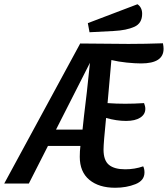

<svg xmlns="http://www.w3.org/2000/svg" viewBox="-48 -865 791 905"><path d="M477 -582 459 -379Q500 -376 542 -376Q584 -376 631 -379Q637 -364 637 -352Q637 -326 613 -310.5Q589 -295 546 -295Q502 -295 452 -309Q440 -190 440 -160Q440 -109 465.5 -88Q491 -67 542 -67Q587 -67 627 -81Q633 -69 633 -52Q633 -14 590.5 3Q548 20 495 20Q418 20 373 -17.5Q328 -55 328 -126Q328 -153 331 -177H178L88 0H-28L330 -660L558 -658Q637 -658 720 -661Q723 -646 723 -635Q723 -566 617 -566Q589 -566 549.5 -570Q510 -574 477 -582ZM348 -319Q361 -420 376 -569Q278 -377 216 -254H341ZM622 -800Q622 -755 585 -738.5Q548 -722 489 -719L374 -713L366 -756L600 -845Q622 -830 622 -800Z"/></svg>

Font: Sansita
Style: Italic
Weight: 400
Italic angle: -11°
Designer: Pablo Cosgaya
Foundry: Omnibus-Type
Version: Version 1.006